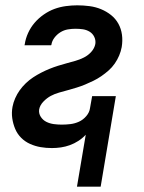

<svg xmlns="http://www.w3.org/2000/svg" viewBox="-20 -548 540 721"><path d="M269 153 302 -42Q290 -29 274.5 -19Q259 -9 242.5 -3Q226 3 209 5.5Q192 8 175 8Q153 8 132.5 4.5Q112 1 93 -7.5Q74 -16 59.5 -30.5Q45 -45 37 -64Q29 -83 26 -104Q23 -125 27 -147Q30 -163 37 -179Q44 -195 54 -209Q64 -223 77 -235.5Q90 -248 104.5 -257.5Q119 -267 134.5 -275Q150 -283 166 -289.5Q182 -296 198 -301Q214 -306 230.5 -310.5Q247 -315 263 -319.5Q279 -324 295 -332Q311 -340 323 -353.5Q335 -367 338 -383Q340 -397 334 -409.5Q328 -422 316.5 -429Q305 -436 291.5 -438Q278 -440 263 -440Q249 -440 234.5 -437.5Q220 -435 207 -427Q194 -419 184.5 -406.5Q175 -394 173 -380L172 -378H72L73 -382Q76 -403 85.5 -424Q95 -445 110 -462.5Q125 -480 144.5 -493.5Q164 -507 184.5 -514.5Q205 -522 227 -525Q249 -528 270 -528Q293 -528 316 -525Q339 -522 359.5 -513.5Q380 -505 397 -491.5Q414 -478 424.5 -459Q435 -440 438 -417.5Q441 -395 437 -371Q434 -355 427.5 -339.5Q421 -324 411 -309.5Q401 -295 388 -283.5Q375 -272 360.5 -262Q346 -252 330.5 -244.5Q315 -237 299.5 -230.5Q284 -224 267.5 -219Q251 -214 235 -209.5Q219 -205 202.5 -200.5Q186 -196 171 -188Q156 -180 143 -166.5Q130 -153 127 -137Q125 -122 133 -109.5Q141 -97 154 -90.5Q167 -84 182 -82Q197 -80 212 -80Q228 -80 244.5 -82Q261 -84 276.5 -91Q292 -98 304 -112Q316 -126 318 -142L326 -187H415L358 153Z"/></svg>

Font: Iosevka Term Curly Semibold
Style: Italic
Weight: 600
Italic angle: -9°
Designer: Belleve Invis
Foundry: Belleve Invis
Version: Version 32.3.0